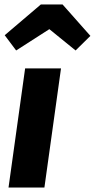

<svg xmlns="http://www.w3.org/2000/svg" viewBox="-20 -836 423 856"><path d="M52 -611 1 -679 162 -816H259L383 -676L317 -611L200 -706ZM18 0 92 -531H252L178 0Z"/></svg>

Font: Szlgxwxxxixliatcpuztgldltzi
Style: Regular
Weight: 700
Italic angle: -8°
Designer: Carrois Corporate & Edenspiekermann
Foundry: Carrois Corporate GbR & Edenspiekermann AG
Version: Version 2.001